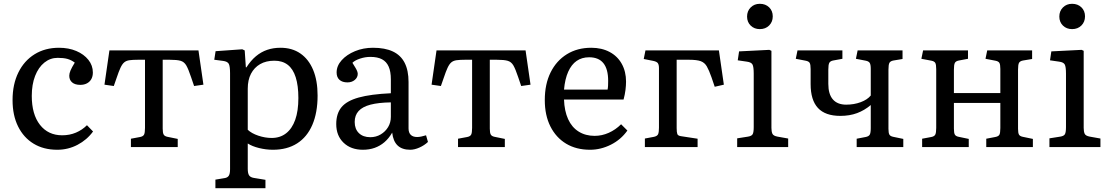

<svg xmlns="http://www.w3.org/2000/svg" viewBox="-20 -773 5827 1009"><path d="M281 14Q209 14 156.5 -18Q104 -50 75 -108.5Q46 -167 46 -247Q46 -330 76.5 -392Q107 -454 162 -488Q217 -522 290 -522Q341 -522 381 -505Q421 -488 444.5 -458.5Q468 -429 468 -392Q468 -372 460 -357.5Q452 -343 437 -335Q422 -327 402 -327Q374 -327 359 -340Q344 -353 344 -375Q344 -387 350.5 -402.5Q357 -418 373 -444Q354 -458 334 -463.5Q314 -469 283 -469Q244 -469 213 -444Q182 -419 164.5 -374Q147 -329 147 -269Q147 -172 190 -117Q233 -62 307 -62Q346 -62 379 -76Q412 -90 437 -115L469 -82Q437 -38 387.5 -12Q338 14 281 14Z M668 0V-44L716 -53Q732 -56 737 -65.5Q742 -75 742 -101V-459H706Q677 -459 660 -456.5Q643 -454 632.5 -445Q622 -436 613 -416.5Q604 -397 593 -364L578 -321L529 -328L555 -508H1023L1049 -328L1000 -321L984 -368Q970 -410 959 -429Q948 -448 929 -453.5Q910 -459 871 -459H835V-97Q835 -75 840 -66Q845 -57 860 -54L914 -43V0Z M1112 216V171L1160 163Q1175 161 1182 151Q1189 141 1189 116V-388Q1189 -426 1182 -438Q1175 -450 1152 -453L1106 -459L1113 -504L1253 -514L1266 -508L1272 -419H1275Q1298 -455 1325 -477.5Q1352 -500 1384 -511Q1416 -522 1454 -522Q1515 -522 1558.5 -492Q1602 -462 1625.5 -406Q1649 -350 1649 -271Q1649 -181 1621.5 -117Q1594 -53 1541.5 -19.5Q1489 14 1414 14Q1378 14 1341.5 5Q1305 -4 1282 -19V114Q1282 138 1289 148.5Q1296 159 1314 162L1375 172V216ZM1408 -48Q1452 -48 1483.5 -72.5Q1515 -97 1531.5 -143.5Q1548 -190 1548 -258Q1548 -323 1534 -367Q1520 -411 1492 -432.5Q1464 -454 1422 -454Q1378 -454 1347 -436Q1316 -418 1299 -385.5Q1282 -353 1282 -307V-91Q1302 -72 1337.5 -60Q1373 -48 1408 -48Z M1887 14Q1824 14 1785.5 -23Q1747 -60 1747 -121Q1747 -176 1774.5 -209.5Q1802 -243 1865 -260.5Q1928 -278 2034 -283V-356Q2034 -397 2022.5 -423Q2011 -449 1987.5 -461.5Q1964 -474 1926 -474Q1899 -474 1872 -465Q1845 -456 1832 -443Q1842 -427 1848.5 -416Q1855 -405 1857.5 -397.5Q1860 -390 1860 -385Q1860 -366 1844.5 -353Q1829 -340 1806 -340Q1779 -340 1764 -353.5Q1749 -367 1749 -392Q1749 -427 1775.5 -456.5Q1802 -486 1845.5 -504Q1889 -522 1940 -522Q2003 -522 2044.5 -502.5Q2086 -483 2106.5 -443Q2127 -403 2127 -342V-98Q2127 -76 2138.5 -64.5Q2150 -53 2172 -53Q2183 -53 2194 -55.5Q2205 -58 2219 -62L2229 -27Q2210 -9 2184 2.5Q2158 14 2136 14Q2093 14 2069.5 -8.5Q2046 -31 2041 -76Q2023 -45 2000 -25.5Q1977 -6 1949 4Q1921 14 1887 14ZM1926 -52Q1956 -52 1980.5 -66.5Q2005 -81 2019.5 -105Q2034 -129 2034 -159V-235Q1969 -234 1927 -223Q1885 -212 1864.5 -189.5Q1844 -167 1844 -132Q1844 -95 1866 -73.5Q1888 -52 1926 -52Z M2387 0V-44L2435 -53Q2451 -56 2456 -65.5Q2461 -75 2461 -101V-459H2425Q2396 -459 2379 -456.5Q2362 -454 2351.5 -445Q2341 -436 2332 -416.5Q2323 -397 2312 -364L2297 -321L2248 -328L2274 -508H2742L2768 -328L2719 -321L2703 -368Q2689 -410 2678 -429Q2667 -448 2648 -453.5Q2629 -459 2590 -459H2554V-97Q2554 -75 2559 -66Q2564 -57 2579 -54L2633 -43V0Z M3081 14Q3008 14 2955 -18Q2902 -50 2872.5 -108.5Q2843 -167 2843 -247Q2843 -331 2873.5 -392.5Q2904 -454 2959 -488Q3014 -522 3087 -522Q3142 -522 3183.5 -500Q3225 -478 3247.5 -437.5Q3270 -397 3270 -344Q3270 -324 3267 -300Q3264 -276 3257 -250H2944Q2946 -190 2965.5 -147Q2985 -104 3021 -81.5Q3057 -59 3105 -59Q3143 -59 3179 -75Q3215 -91 3244 -120L3277 -87Q3243 -39 3190 -12.5Q3137 14 3081 14ZM2944 -302H3173Q3175 -312 3175.5 -323.5Q3176 -335 3176 -348Q3176 -410 3151 -441Q3126 -472 3076 -472Q3038 -472 3010.5 -453Q2983 -434 2966 -396Q2949 -358 2944 -302Z M3369 0V-45L3417 -54Q3435 -58 3439 -69Q3443 -80 3443 -102V-415Q3443 -432 3437.5 -440.5Q3432 -449 3413 -453L3363 -463L3372 -508H3758L3784 -328L3736 -317L3719 -367Q3706 -404 3694.5 -424Q3683 -444 3662.5 -451.5Q3642 -459 3600 -459H3536V-100Q3536 -78 3539.5 -68.5Q3543 -59 3561 -57L3646 -44V0Z M3854 0V-46L3911 -55Q3930 -58 3935.5 -68Q3941 -78 3941 -105V-386Q3941 -422 3934.5 -434Q3928 -446 3905 -449L3857 -456L3864 -503L4023 -511L4034 -506V-101Q4034 -82 4039 -70.5Q4044 -59 4066 -55L4122 -45V0ZM3973 -620Q3944 -620 3925 -638.5Q3906 -657 3906 -686Q3906 -715 3925 -734Q3944 -753 3973 -753Q4003 -753 4022 -734.5Q4041 -716 4041 -687Q4041 -658 4022 -639Q4003 -620 3973 -620Z M4482 0V-44L4529 -53Q4545 -56 4550.5 -65Q4556 -74 4556 -100V-221Q4523 -193 4484 -178.5Q4445 -164 4396 -164Q4317 -164 4278.5 -205.5Q4240 -247 4240 -331V-410Q4240 -434 4235 -442.5Q4230 -451 4214 -454L4162 -464L4171 -508H4407V-464L4358 -455Q4343 -452 4338 -442.5Q4333 -433 4333 -407V-332Q4333 -278 4357 -250.5Q4381 -223 4427 -223Q4468 -223 4503 -236Q4538 -249 4556 -271V-411Q4556 -434 4550.5 -442.5Q4545 -451 4530 -454L4478 -464L4487 -508H4723V-463L4675 -455Q4659 -452 4654 -442.5Q4649 -433 4649 -407V-96Q4649 -74 4654 -65.5Q4659 -57 4674 -54L4727 -43V0Z M4826 0V-44L4874 -53Q4890 -56 4895 -65.5Q4900 -75 4900 -101V-410Q4900 -434 4895 -442.5Q4890 -451 4875 -454L4822 -464L4831 -508H5067V-464L5019 -455Q5003 -452 4998 -442.5Q4993 -433 4993 -407V-284H5237V-411Q5237 -434 5232 -442.5Q5227 -451 5211 -454L5159 -464L5168 -508H5404V-463L5356 -455Q5340 -452 5335 -442.5Q5330 -433 5330 -407V-96Q5330 -74 5335 -65.5Q5340 -57 5355 -54L5408 -43V0H5163V-44L5210 -53Q5227 -56 5232 -65Q5237 -74 5237 -100V-232H4993V-97Q4993 -74 4998 -65.5Q5003 -57 5018 -54L5071 -43V0Z M5495 0V-46L5552 -55Q5571 -58 5576.5 -68Q5582 -78 5582 -105V-386Q5582 -422 5575.5 -434Q5569 -446 5546 -449L5498 -456L5505 -503L5664 -511L5675 -506V-101Q5675 -82 5680 -70.5Q5685 -59 5707 -55L5763 -45V0ZM5614 -620Q5585 -620 5566 -638.5Q5547 -657 5547 -686Q5547 -715 5566 -734Q5585 -753 5614 -753Q5644 -753 5663 -734.5Q5682 -716 5682 -687Q5682 -658 5663 -639Q5644 -620 5614 -620Z"/></svg>

Font: Literata 18pt
Style: Regular
Weight: 400
Designer: Latin by Veronika Burian and Jose Scaglione. Greek by Irene Vlachou. Cyrillic by Vera Evstafieva.
Foundry: TypeTogether
Version: Version 3.103;gftools[0.9.29]